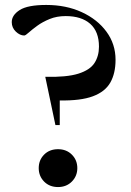

<svg xmlns="http://www.w3.org/2000/svg" viewBox="-20 -746 528 776"><path d="M167 -726Q247 -726 310.2 -697Q373.5 -668 410.2 -618Q447 -568 447 -504.5Q447 -449.5 425.8 -412.2Q404.5 -375 355.2 -356.8Q306 -338.5 221.5 -340V-240.5H204L163 -435.5Q249.5 -433.5 296.5 -448.2Q343.5 -463 361.8 -491.2Q380 -519.5 380 -557.5Q380 -618.5 344.5 -649.8Q309 -681 245.5 -681Q209.5 -681 180.8 -669.2Q152 -657.5 130.8 -642Q109.5 -626.5 96.2 -614.5Q83 -602.5 78 -602.5Q60.5 -602.5 44 -618.2Q27.5 -634 27.5 -656.5Q27.5 -685 59.8 -705.5Q92 -726 167 -726ZM214.5 -143Q248.5 -143 270.5 -121Q292.5 -99 292.5 -66.5Q292.5 -34.5 270.5 -12.2Q248.5 10 214.5 10Q180 10 158.2 -12.2Q136.5 -34.5 136.5 -66.5Q136.5 -99 158.2 -121Q180 -143 214.5 -143Z"/></svg>

Font: Newsreader Display Medium
Style: Regular
Weight: 500
Designer: Hugues Gentile
Foundry: Production Type
Version: Version 1.001